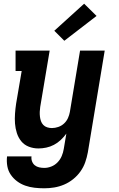

<svg xmlns="http://www.w3.org/2000/svg" viewBox="-20 -793 640 1036"><path d="M219 223Q192 223 166 220Q140 217 116 208.5Q92 200 72 185Q52 170 38 149.5Q24 129 19.5 103.5Q15 78 18 51H150Q148 65 153 78Q158 91 168 99Q178 107 191.5 110Q205 113 219 113Q238 113 257 105.5Q276 98 290.5 83Q305 68 313 49Q321 30 324 11L338 -72Q325 -54 308 -38Q291 -22 271 -11.5Q251 -1 229.5 3.5Q208 8 187 8Q160 8 135.5 -1.5Q111 -11 95 -30.5Q79 -50 71 -75Q63 -100 61 -126Q59 -152 61 -179.5Q63 -207 67 -234L97 -410H64V-520H248L197 -216Q195 -203 194.5 -190Q194 -177 195.5 -164Q197 -151 201 -139.5Q205 -128 213.5 -119Q222 -110 234.5 -106Q247 -102 260 -102Q277 -102 294.5 -108Q312 -114 325.5 -126.5Q339 -139 346.5 -155.5Q354 -172 357 -189L412 -520H545L454 29Q449 56 440 82Q431 108 414.5 131.5Q398 155 375 173.5Q352 192 326 203Q300 214 273 218.5Q246 223 219 223ZM327 -573 273 -627 434 -773 501 -707Z"/></svg>

Font: Iosevka Etoile Extrabold
Style: Italic
Weight: 800
Italic angle: -9°
Designer: Belleve Invis
Foundry: Belleve Invis
Version: Version 22.1.2; ttfautohint (v1.8.4)